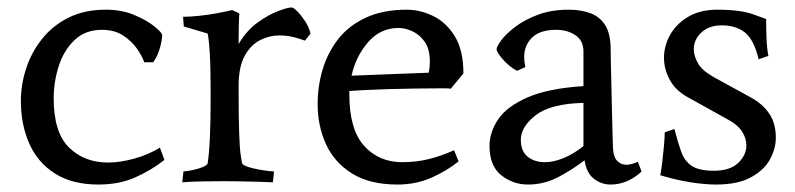

<svg xmlns="http://www.w3.org/2000/svg" viewBox="-20 -486 2133 515"><path d="M409 -90 421 -57Q387 -30 343.5 -10.5Q300 9 244 9Q174 9 127.5 -20.5Q81 -50 58.5 -101Q36 -152 36 -215Q36 -260 50.5 -303.5Q65 -347 93.5 -382.5Q122 -418 164.5 -439Q207 -460 264 -460Q307 -460 341 -445.5Q375 -431 395 -414.5Q415 -398 415 -392Q415 -379 409 -357.5Q403 -336 391 -319H367Q361 -336 347 -356Q333 -376 310 -391Q287 -406 253 -406Q209 -406 180 -378.5Q151 -351 137.5 -308.5Q124 -266 124 -222Q124 -131 165 -90.5Q206 -50 270 -50Q302 -50 340 -60.5Q378 -71 409 -90Z M603 -459 622 -450Q621 -439 620.5 -416.5Q620 -394 620 -368Q642 -405 671.5 -426Q701 -447 726.5 -456.5Q752 -466 762 -466Q767 -466 777.5 -455.5Q788 -445 798.5 -429Q809 -413 813 -396L798 -377Q785 -382 767 -386.5Q749 -391 729 -391Q703 -391 678 -378.5Q653 -366 636.5 -336.5Q620 -307 620 -254Q620 -172 621.5 -129.5Q623 -87 625.5 -71Q628 -55 629 -49Q631 -41 659 -34.5Q687 -28 715 -26L712 3Q696 2 672 1.5Q648 1 624 0.5Q600 0 583 0Q558 0 525.5 0.5Q493 1 469 3L472 -26Q483 -27 497.5 -30Q512 -33 524 -38Q536 -43 537 -48Q537 -48 539 -63Q541 -78 543 -117Q545 -156 545 -229Q545 -302 543 -337.5Q541 -373 539 -384.5Q537 -396 537 -396L473 -415L471 -441Q489 -441 513.5 -443.5Q538 -446 562 -450.5Q586 -455 603 -459Z M1198 -83 1210 -53Q1179 -28 1137.5 -9.5Q1096 9 1046 9Q972 9 924.5 -20.5Q877 -50 854.5 -99Q832 -148 832 -207Q832 -255 845.5 -300Q859 -345 887 -381Q915 -417 961 -438.5Q1007 -460 1071 -460Q1107 -460 1142 -443Q1177 -426 1200 -388.5Q1223 -351 1223 -289L1189 -248Q1185 -249 1175.5 -249Q1166 -249 1152 -249Q1127 -249 1093 -248.5Q1059 -248 1024 -247Q989 -246 960 -244.5Q931 -243 917 -242V-233Q917 -139 956.5 -95Q996 -51 1059 -51Q1096 -51 1129 -59Q1162 -67 1198 -83ZM1133 -320Q1133 -354 1119.5 -373.5Q1106 -393 1086.5 -402Q1067 -411 1049 -411Q1000 -411 967 -372.5Q934 -334 923 -283L1130 -291Q1133 -306 1133 -320Z M1691 -52 1701 -26Q1663 9 1618 9Q1593 9 1573 -6.5Q1553 -22 1548 -56Q1511 -28 1474.5 -9.5Q1438 9 1396 9Q1356 9 1324.5 -16Q1293 -41 1293 -95Q1293 -131 1316 -165.5Q1339 -200 1394.5 -224.5Q1450 -249 1545 -255V-348Q1545 -377 1523.5 -391.5Q1502 -406 1472 -406Q1428 -406 1407 -385Q1386 -364 1386 -333Q1386 -321 1389 -306L1367 -296Q1346 -307 1329 -326.5Q1312 -346 1312 -354Q1312 -361 1324.5 -378Q1337 -395 1362 -414Q1387 -433 1423 -446.5Q1459 -460 1506 -460Q1537 -460 1562.5 -451Q1588 -442 1603 -419Q1618 -396 1618 -353Q1618 -343 1618.5 -317Q1619 -291 1620 -257Q1621 -223 1621.5 -188.5Q1622 -154 1623 -128Q1624 -102 1624 -92Q1625 -65 1635.5 -54.5Q1646 -44 1660 -44Q1666 -44 1674 -46Q1682 -48 1691 -52ZM1545 -94V-210Q1457 -208 1417 -177Q1377 -146 1377 -111Q1377 -81 1395 -66Q1413 -51 1442 -51Q1464 -51 1490.5 -61.5Q1517 -72 1545 -94Z M1904 -460Q1966 -460 2000.5 -447.5Q2035 -435 2035 -435Q2035 -413 2036 -385Q2037 -357 2041 -336L2015 -327Q2002 -380 1978 -399Q1954 -418 1916 -418Q1882 -418 1861.5 -399Q1841 -380 1841 -354Q1841 -336 1852 -316.5Q1863 -297 1893 -280L1995 -224Q2026 -207 2043.5 -181Q2061 -155 2061 -117Q2061 -87 2045 -58Q2029 -29 1993.5 -10Q1958 9 1901 9Q1871 9 1832.5 3Q1794 -3 1751 -16Q1754 -31 1756.5 -52.5Q1759 -74 1761 -95.5Q1763 -117 1763 -131L1789 -140Q1798 -105 1807 -79.5Q1816 -54 1835.5 -41Q1855 -28 1895 -28Q1938 -28 1960 -49Q1982 -70 1982 -96Q1982 -115 1970.5 -133Q1959 -151 1935 -164L1827 -224Q1793 -242 1777 -271Q1761 -300 1761 -331Q1761 -363 1777.5 -392.5Q1794 -422 1826 -441Q1858 -460 1904 -460Z"/></svg>

Font: Average
Style: Regular
Weight: 400
Designer: Eduardo Tunni
Foundry: Eduardo Rodriguez Tunni
Version: Version 1.003; ttfautohint (v1.8.4.7-5d5b)